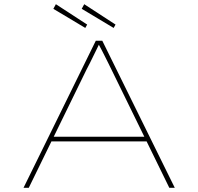

<svg xmlns="http://www.w3.org/2000/svg" viewBox="-20 -894 943 914"><path d="M92 0 436 -700H467L812 0H786L510 -564Q503 -578 495.5 -593.5Q488 -609 480 -624.5Q472 -640 464.5 -655Q457 -670 449 -684H452Q445 -669 437.5 -654Q430 -639 422.5 -623.5Q415 -608 407.5 -593Q400 -578 392 -563L117 0ZM215 -221 226 -243H681L691 -221ZM521 -761 369 -852 381 -874 530 -777ZM386 -761 234 -852 246 -874 395 -777Z"/></svg>

Font: Lexend Zetta Thin
Style: Regular
Weight: 250
Version: Version 1.007